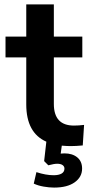

<svg xmlns="http://www.w3.org/2000/svg" viewBox="-20 -655 409 870"><path d="M260 5 255 41Q261 40 272 40Q308 40 330 58Q352 76 352 109Q352 147 318.5 171Q285 195 225 195Q203 195 177.5 190.5Q152 186 133 177L145 125Q188 139 223 139Q246 139 259 131.5Q272 124 272 109Q272 99 263.5 93Q255 87 239 87Q225 87 199 94L180 75L190 -13Q99 -53 99 -182V-395H5V-489H99V-635H224V-489H353V-395H224V-184Q224 -86 315 -86Q337 -86 361 -89L355 4Q325 7 300 7Q284 7 260 5Z"/></svg>

Font: wassup Sans
Style: Bold
Weight: 700
Version: Version 2.001